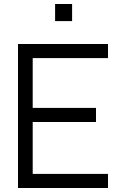

<svg xmlns="http://www.w3.org/2000/svg" viewBox="-20 -940 610 960"><path d="M255.5 -834.5V-920H340.5V-834.5ZM70 0V-720H520V-649.5H143.5V-400.5H460V-330H143.5V-70.5H520V0Z"/></svg>

Font: Cns Manrope
Style: Regular
Weight: 400
Designer: Mikhail Sharanda
Foundry: Mikhail Sharanda
Version: Version 4.504